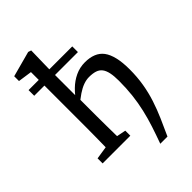

<svg xmlns="http://www.w3.org/2000/svg" viewBox="-261 -833 1078 1078"><g transform="rotate(-45 278.0 -293.5)"><path d="M112 0Q113 -25 113.5 -62.5Q114 -100 114.5 -140Q115 -180 115 -212V-647L32 -659V-697L184 -738L202 -732L199 -594V-379L201 -368V-212Q201 -180 201.5 -140Q202 -100 202.5 -62.5Q203 -25 204 0ZM401 151H344Q363 99 379 50Q395 1 406.5 -48.5Q418 -98 424 -150.5Q430 -203 430 -263Q430 -301 424.5 -327Q419 -353 407 -368.5Q395 -384 375 -390.5Q355 -397 326 -397Q304 -397 280.5 -388.5Q257 -380 231 -362.5Q205 -345 174 -318L165 -347H175Q197 -381 226 -409.5Q255 -438 291 -455Q327 -472 368 -472Q406 -472 434.5 -460.5Q463 -449 481 -425Q499 -401 508.5 -361.5Q518 -322 518 -266Q518 -206 509 -152Q500 -98 483.5 -47.5Q467 3 445.5 52Q424 101 401 151ZM37 0V-40L147 -57H172L257 -40V0ZM34 -540V-585H381V-540Z"/></g></svg>

Font: Source Serif 4 18pt
Style: Regular
Weight: 400
Designer: Frank Grießhammer
Foundry: Adobe Systems Incorporated
Version: Version 4.004;hotconv 1.0.116;makeotfexe 2.5.65601